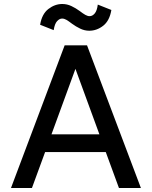

<svg xmlns="http://www.w3.org/2000/svg" viewBox="-20 -942 760 962"><path d="M686 0H576L510 -180H206L140 0H35L304 -715H416ZM238 -269H478L358 -597ZM470 -919 538 -892Q529 -838 497 -813Q465 -788 427 -788Q404 -788 382 -798.5Q360 -809 341 -823Q324 -836 313 -842.5Q302 -849 291 -849Q278 -849 266 -836Q254 -823 249 -791L181 -818Q190 -872 222.5 -897Q255 -922 292 -922Q316 -922 338 -911.5Q360 -901 379 -887Q396 -874 407.5 -867.5Q419 -861 429 -861Q443 -861 454.5 -874.5Q466 -888 470 -919Z"/></svg>

Font: Wix Madefor Text Medium
Style: Regular
Weight: 500
Designer: Dalton Maag Ltd
Foundry: Dalton Maag Ltd
Version: Version 3.100